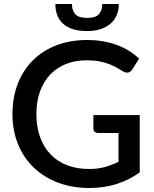

<svg xmlns="http://www.w3.org/2000/svg" viewBox="-20 -927 768 955"><path d="M675 -69.5V-354.5H444.5V-288C444.5 -281.3 446.7 -275.9 451 -271.8C455.3 -267.6 461.3 -265.5 469 -265.5H569.5V-122.5C547.2 -111.2 524.4 -102.3 501.2 -96C478.1 -89.7 451.7 -86.5 422 -86.5C382.3 -86.5 346.4 -92.7 314.3 -105C282.1 -117.3 254.7 -135.2 232 -158.8C209.3 -182.2 191.8 -210.9 179.5 -244.8C167.2 -278.6 161 -317 161 -360C161 -400.7 166.8 -437.5 178.5 -470.5C190.2 -503.5 206.8 -531.6 228.5 -554.8C250.2 -577.9 276.3 -595.8 306.8 -608.2C337.3 -620.8 371.5 -627 409.5 -627C434.5 -627 456.2 -625.2 474.5 -621.8C492.8 -618.2 509 -613.8 523 -608.2C537 -602.8 549.4 -596.8 560.3 -590.5C571.1 -584.2 581.3 -578.2 591 -572.5C600.7 -566.5 609.7 -564.5 618 -566.5C626.3 -568.5 633.2 -573.7 638.5 -582L672 -635.5C657 -649.5 640.5 -662.2 622.5 -673.5C604.5 -684.8 584.8 -694.5 563.5 -702.5C542.2 -710.5 519.1 -716.8 494.3 -721.2C469.4 -725.8 442.5 -728 413.5 -728C356.5 -728 305.2 -719.1 259.5 -701.2C213.8 -683.4 174.8 -658.2 142.5 -625.8C110.2 -593.2 85.3 -554.4 68 -509.2C50.7 -464.1 42 -414.3 42 -360C42 -306 51 -256.5 69 -211.5C87 -166.5 112.7 -127.8 146 -95.2C179.3 -62.8 219.6 -37.4 266.8 -19.2C313.9 -1.1 366.7 8 425 8C520 8 603.3 -17.8 675 -69.5ZM413.5 -772.5C437.8 -772.5 459.7 -775.6 479 -781.8C498.3 -787.9 514.8 -796.8 528.5 -808.2C542.2 -819.8 552.7 -833.8 560 -850.5C567.3 -867.2 571 -886 571 -907H488.5C488.5 -885.3 483 -868.4 472 -856.3C461 -844.1 441.5 -838 413.5 -838C385.2 -838 365.5 -844.1 354.5 -856.3C343.5 -868.4 338 -885.3 338 -907H255.5C255.5 -884 259.2 -864.1 266.5 -847.2C273.8 -830.4 284.3 -816.4 298 -805.2C311.7 -794.1 328.3 -785.8 347.8 -780.5C367.3 -775.2 389.2 -772.5 413.5 -772.5Z"/></svg>

Font: Lato Semibold
Style: Regular
Weight: 600
Designer: Lukasz Dziedzic
Foundry: tyPoland Lukasz Dziedzic
Version: Version 2.006; 2014-01-15